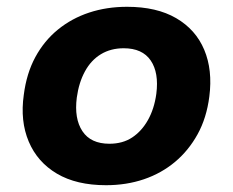

<svg xmlns="http://www.w3.org/2000/svg" viewBox="-20 -534 686 565"><path d="M292 11Q205 11 147.5 -23Q90 -57 64.5 -117.5Q39 -178 50 -255Q58 -318 84 -366Q110 -414 150.5 -447Q191 -480 242.5 -497Q294 -514 354 -514Q441 -514 498.5 -480.5Q556 -447 581 -387.5Q606 -328 596 -250Q588 -187 561.5 -139Q535 -91 495 -57.5Q455 -24 403.5 -6.5Q352 11 292 11ZM302 -111Q341 -111 369 -129.5Q397 -148 415.5 -181Q434 -214 440 -258Q448 -320 423.5 -356Q399 -392 344 -392Q306 -392 277 -374.5Q248 -357 230 -324Q212 -291 206 -247Q198 -185 222.5 -148Q247 -111 302 -111Z"/></svg>

Font: Nunito Sans 7pt ExtraBold
Style: Italic
Weight: 800
Italic angle: -9°
Designer: Vernon Adams
Foundry: Vernon Adams
Version: Version 3.101;gftools[0.9.27]